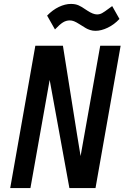

<svg xmlns="http://www.w3.org/2000/svg" viewBox="-20 -958 640 978"><path d="M160 -725H300.5L372.5 -272.5L390.5 -163L490.5 -725H594.5L466.5 0H333.5L233 -551L135 0H32ZM384.5 -835Q368 -845.5 357 -849.8Q346 -854 335.5 -854Q317 -854 300.5 -843.8Q284 -833.5 260 -808L220 -878.5Q248 -907.5 280 -922.8Q312 -938 341.5 -938Q364 -938 380.2 -930.8Q396.5 -923.5 415.5 -910L425.5 -903.5Q454.5 -884.5 474.5 -884.5Q488 -884.5 500.2 -891.2Q512.5 -898 535 -915L551.5 -927L588.5 -861.5Q561.5 -832.5 528.5 -816.8Q495.5 -801 466.5 -801Q451.5 -801 438.8 -805.2Q426 -809.5 417.5 -814.5Q409 -819.5 384.5 -835Z"/></svg>

Font: JuliaMono MediumItalic
Style: Regular
Weight: 500
Italic angle: -9°
Monospace: yes
Designer: cormullion
Foundry: corm
Version: Version 0.049; ttfautohint (v1.8.4)